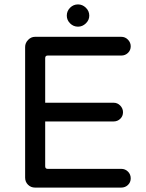

<svg xmlns="http://www.w3.org/2000/svg" viewBox="-20 -850 663 871"><path d="M283 -779Q283 -800 298 -815Q313 -830 334 -830Q354 -830 369.5 -815Q385 -800 385 -779Q385 -759 369.5 -744Q354 -729 334 -729Q313 -729 298 -744Q283 -759 283 -779ZM94 -637Q94 -655 107.5 -669Q121 -683 139 -683H530Q548 -683 560.5 -670Q573 -657 573 -640Q573 -622 560.5 -610Q548 -598 530 -598H196Q185 -598 185 -586V-384H495Q513 -384 525.5 -371Q538 -358 538 -341Q538 -323 525.5 -311Q513 -299 495 -299H185V-96Q185 -84 196 -84H530Q548 -84 560.5 -71.5Q573 -59 573 -41Q573 -23 560.5 -11Q548 1 530 1H139Q120 1 107 -12Q94 -25 94 -44Z"/></svg>

Font: 寒蝉全圆体
Style: Regular
Weight: 400
Designer: Warren2060
      Designed by Motoya company      

      [Varela Round]
      Joe Prince(Latin component); Avraham Cornf
Foundry: ChillType
Version: Version 3.200